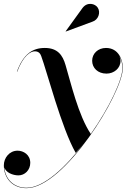

<svg xmlns="http://www.w3.org/2000/svg" viewBox="-72 -719 659 999"><path d="M408.5 -606C440 -615.5 452.5 -654 437 -678.5C423.5 -700.5 382 -711 357 -677L269.5 -556L270.5 -555ZM66 260C262 260 567 -235 567 -365C567 -408.5 544.5 -469.5 479.5 -469.5C437.5 -469.5 407.5 -440 407.5 -403C407.5 -365.5 437 -336 482 -336C521 -336 555 -363.5 555 -402C555 -411 552.5 -421 547.5 -429.5C560 -410 565 -385.5 565 -364.5C565 -302.5 495 -156.5 400.5 -22C335.5 -118 296 -290.5 269 -380.5C254 -432.5 227.5 -469.5 161 -469.5C96.5 -469.5 49 -436.5 16 -346.5L17.5 -346C49 -430 87 -452 109 -452C131.5 -452 138.5 -437.5 142.5 -427C170 -354.5 249 -49.5 322 76.5C340 56.5 353.5 40.5 366 25C269.5 152 155.5 258 66 258C0 258 -45 213.5 -49.5 151.5C-42 178.5 -6 193.5 24 193.5C56.5 193.5 85.5 166.5 85.5 128.5C85.5 85.5 49.5 65 19.5 65C-23.5 65 -52 103 -52 141C-52 209.5 -6 260 66 260Z"/></svg>

Font: Bodoni* 96pt Medium
Style: Italic
Weight: 500
Italic angle: -13°
Version: Version 2.3